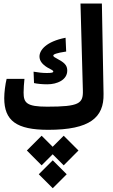

<svg xmlns="http://www.w3.org/2000/svg" viewBox="-20 -713 626 1061"><path d="M246.6 4.4C477.5 4.4 554.7 -64 552.2 -193.8L543 -693.4H424.8L438 -212.4C439.9 -141.1 418 -123.5 240.7 -123.5C127 -123.5 110.4 -144.5 110.4 -201.7C110.4 -225.6 112.8 -253.4 115.2 -277.3H16.6C9.3 -248 3.4 -202.1 3.4 -170.9C3.4 -45.9 70.8 4.4 246.6 4.4ZM241.2 -247.1C296.9 -247.1 351.6 -272 351.6 -322.8C351.6 -345.2 343.3 -362.8 305.7 -382.8C280.8 -396.5 274.4 -399.9 274.4 -406.2C274.4 -412.6 292 -420.4 345.7 -428.2L342.3 -504.4C234.4 -483.4 198.2 -435.5 198.2 -400.9C198.2 -377 213.4 -357.9 240.7 -340.8C265.6 -326.2 274.4 -324.7 274.4 -317.4C274.4 -312 265.6 -309.6 238.3 -309.6C214.8 -309.6 191.4 -312.5 165.5 -316.9L168 -253.9C185.5 -250 212.4 -247.1 241.2 -247.1ZM332 37.1 271 98.1 210 37.1 128.4 118.7 210 200.7 271 139.6 332 200.7 413.6 118.7ZM271.5 172.9 194.3 250 271.5 327.1 348.6 250Z"/></svg>

Font: Cascadia Mono SemiBold
Style: Regular
Weight: 600
Monospace: yes
Designer: Aaron Bell
Foundry: Saja Typeworks
Version: Version 2404.023